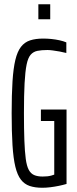

<svg xmlns="http://www.w3.org/2000/svg" viewBox="-20 -878 364 906"><path d="M180 8Q145 8 120 -0.5Q95 -9 78.5 -30.5Q62 -52 52.5 -91Q43 -130 39 -192.5Q35 -255 35 -344Q35 -432 39 -494Q43 -556 52.5 -595.5Q62 -635 79 -657Q96 -679 122 -687.5Q148 -696 184 -696Q203 -696 222.5 -694Q242 -692 260.5 -688Q279 -684 293 -678V-628Q278 -632 261 -635Q244 -638 229 -640Q214 -642 204 -642Q176 -642 156.5 -638Q137 -634 124.5 -619.5Q112 -605 105.5 -573Q99 -541 96 -485.5Q93 -430 93 -344Q93 -268 95 -215Q97 -162 101.5 -128.5Q106 -95 115.5 -77Q125 -59 141 -52Q157 -45 181 -45Q193 -45 203 -46Q213 -47 222 -49.5Q231 -52 236 -54V-307H173V-361H294V-10Q277 -5 257.5 -1Q238 3 218 5.5Q198 8 180 8ZM161 -787V-858H217V-787Z"/></svg>

Font: Saira UltraCondensed
Style: Regular
Weight: 400
Width: 1
Designer: Hector Gatti with collaboration of the Omnibus-Type team
Foundry: Omnibus-Type
Version: Version 1.101